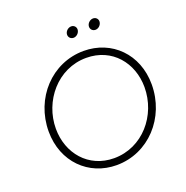

<svg xmlns="http://www.w3.org/2000/svg" viewBox="-161 -1083 1208 1244"><g transform="rotate(-20 443.5 -461.0)"><path d="M434 12C654 12 825 -173 825 -403C825 -612 677 -757 484 -757C264 -757 93 -573 93 -343C93 -133 242 12 434 12ZM143 -344C143 -534 286 -709 484 -709C663 -709 775 -569 775 -402C775 -207 630 -36 434 -36C257 -36 143 -175 143 -344ZM420 -897C417 -876 432 -859 453 -859C473 -859 492 -876 495 -897C498 -917 483 -934 463 -934C442 -934 423 -917 420 -897ZM571 -897C568 -876 583 -859 604 -859C624 -859 643 -876 646 -897C649 -917 634 -934 614 -934C593 -934 574 -917 571 -897Z"/></g></svg>

Font: Mluvka ExtraLight
Style: Italic
Weight: 200
Italic angle: -8°
Designer: Modified by Jiří Krblich, Original typeface by Gumpita Rahayu
Foundry: Gumpita Rahayu & Jiří Krblich
Version: Version 2.000;Glyphs 3.1.1 (3134)